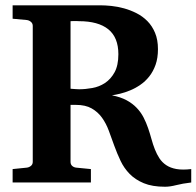

<svg xmlns="http://www.w3.org/2000/svg" viewBox="-20 -691 744 727"><path d="M704.1 0Q670.9 3.9 647.2 10Q623.5 16.1 605 16.1Q556.6 16.1 524.4 2.7Q492.2 -10.7 470.9 -32.5Q449.7 -54.2 436.5 -82Q423.3 -109.9 412.8 -138.9Q402.3 -168 392.1 -195.8Q381.8 -223.6 366.2 -245.4Q350.6 -267.1 327.1 -280.5Q303.7 -293.9 267.1 -293.9H247.1V-78.1Q247.1 -68.4 253.4 -62.7Q259.8 -57.1 269 -56.2L324.2 -50.8V0H27.8V-50.8L81.1 -56.2Q89.8 -57.1 96.9 -62.7Q104 -68.4 104 -78.1V-592.8Q104 -602.5 96.9 -608.4Q89.8 -614.3 81.1 -615.2L27.8 -620.1V-670.9H359.9Q378.4 -670.9 401.9 -668.5Q425.3 -666 449.5 -659.4Q473.6 -652.8 496.8 -641.1Q520 -629.4 538.1 -611.1Q556.2 -592.8 567.1 -566.7Q578.1 -540.5 578.1 -504.9Q578.1 -471.2 569.1 -445.8Q560.1 -420.4 545.2 -401.6Q530.3 -382.8 511.5 -369.9Q492.7 -356.9 473.1 -348.9Q453.6 -340.8 435.5 -336.4Q417.5 -332 403.8 -330.1Q436.5 -323.7 459.5 -311.3Q482.4 -298.8 498 -282.2Q513.7 -265.6 523.7 -246.1Q533.7 -226.6 540.8 -205.8Q547.9 -185.1 553.5 -164.6Q559.1 -144 566.4 -125.5Q573.7 -106.9 583.7 -91.6Q593.8 -76.2 609.4 -65.7Q625 -55.2 647.9 -51Q670.9 -46.9 704.1 -50.8ZM428.2 -485.8Q428.2 -549.3 390.1 -580.1Q352.1 -610.8 278.8 -610.8Q274.9 -611.3 269.5 -611.3H259.3Q253.4 -611.3 247.1 -610.8V-355Q259.8 -354 267.8 -353.5Q275.9 -353 279.8 -353Q303.2 -353 329.3 -357.7Q355.5 -362.3 377.4 -376.7Q399.4 -391.1 413.8 -417.2Q428.2 -443.4 428.2 -485.8Z"/></svg>

Font: Charis SIL Afr
Style: Bold
Weight: 700
Foundry: SIL International
Version: Version 5.000